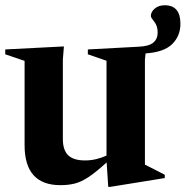

<svg xmlns="http://www.w3.org/2000/svg" viewBox="-20 -694 706 730"><path d="M219 -165Q219 -123 239.5 -103.5Q260 -84 303 -84Q325 -84 345.8 -89Q366.5 -94 385 -102.5V-463L314 -487.5V-506L509 -516.5Q547.5 -518.5 563.5 -532.5Q579.5 -546.5 579.5 -570Q579.5 -595.5 566.5 -611.5Q553.5 -627.5 553.5 -633Q553.5 -648.5 568.2 -661.2Q583 -674 606.5 -674Q666 -674 666 -603.5Q666 -557.5 634.8 -526.5Q603.5 -495.5 533.5 -491L531 -467V-68Q537 -65 551 -58Q565 -51 580.5 -43Q596 -35 606.5 -29.5V-17L399 16.5H391.5L385.5 -76.5Q345 -39.5 317 -21Q289 -2.5 264.5 3.8Q240 10 209.5 10Q73.5 10 73.5 -142V-462.5L0 -487.5V-506L223 -517.5L219 -467.5Z"/></svg>

Font: Newsreader 72pt SemiBold
Style: Regular
Weight: 600
Designer: Hugues Gentile
Foundry: Production Type
Version: Version 1.003; ttfautohint (v1.8.3)